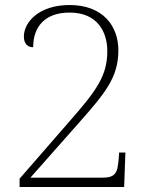

<svg xmlns="http://www.w3.org/2000/svg" viewBox="-20 -744 599 764"><path d="M58 0H474L479 -137H454L452 -108C447 -55 439 -37 386 -37H101L292 -253C399 -374 451 -436 451 -544C451 -639 391 -724 257 -724C133 -724 75 -654 75 -599C75 -570 90 -556 112 -556C112 -639 160 -694 257 -694C370 -694 407 -614 407 -541C407 -442 364 -383 252 -256L58 -33Z"/></svg>

Font: Noto Serif Ethiopic ExtraLight
Style: Regular
Weight: 200
Designer: Monotype Design Team
Foundry: Monotype Imaging Inc.
Version: Version 2.102